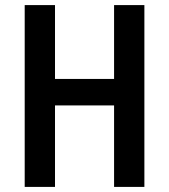

<svg xmlns="http://www.w3.org/2000/svg" viewBox="-20 -827 664 754"><path d="M547 -93H428V-413H196V-93H77V-807H196V-517H428V-807H547Z"/></svg>

Font: Noto Sans Kannada UI Condensed SemiBold
Style: Regular
Weight: 600
Width: 3
Designer: Jelle Bosma - Monotype Design Team
Foundry: Monotype Imaging Inc.
Version: Version 2.005; ttfautohint (v1.8.4.7-5d5b)